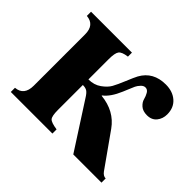

<svg xmlns="http://www.w3.org/2000/svg" viewBox="-112 -623 780 780"><g transform="rotate(45 278.0 -233.5)"><path d="M257 -461V-438Q226 -434 217.5 -422Q209 -410 209 -376V-259Q241 -259 264 -275.5Q287 -292 297 -310Q307 -328 321 -362Q335 -396 342 -409Q374 -467 446 -467Q486 -467 511 -445Q536 -423 536 -385Q536 -360 521.5 -342Q507 -324 480 -324Q456 -324 442.5 -336Q429 -348 425.5 -362Q422 -376 415 -388Q408 -400 396 -400Q386 -400 377 -390.5Q368 -381 363.5 -371.5Q359 -362 352 -344.5Q345 -327 343 -323Q322 -273 294 -252V-250Q374 -242 416 -183L518 -39Q529 -24 543 -24V0H381L254 -197Q243 -215 234 -221Q225 -227 209 -227V-84Q209 -49 217.5 -39Q226 -29 261 -24V0H22V-24Q70 -28 70 -84V-379Q70 -433 22 -437V-461Z"/></g></svg>

Font: STIX MathJax Alphabets
Style: Bold
Weight: 700
Designer: MicroPress Inc., with final additions and corrections provided by Coen Hoffman, Elsevier (retired)
Version: Version 1.1.1